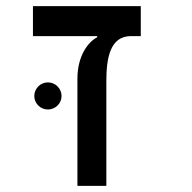

<svg xmlns="http://www.w3.org/2000/svg" viewBox="-20 -606 626 626"><path d="M439 -585.9H87.4V-488.3H296.9V-484.4C267.1 -469.7 232.4 -423.3 232.4 -349.6V0H326.7V-340.3C326.7 -416 338.4 -488.3 407.2 -488.3H439ZM136.2 -249C160.6 -249 180.7 -268.6 180.7 -293C180.7 -317.4 160.6 -337.4 136.2 -337.4C111.8 -337.4 91.8 -317.4 91.8 -293C91.8 -268.6 111.8 -249 136.2 -249Z"/></svg>

Font: Cascadia Code PL
Style: Regular
Weight: 400
Monospace: yes
Designer: Aaron Bell
Foundry: Saja Typeworks
Version: Version 2404.023